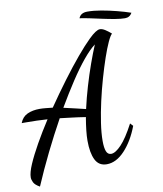

<svg xmlns="http://www.w3.org/2000/svg" viewBox="-103 -908 909 1073"><g transform="rotate(-10 351.0 -371.5)"><path d="M36 87Q9 72 1.5 56Q-6 40 -6 28Q-6 1 14 -45.5Q34 -92 67.5 -151.5Q101 -211 143 -276Q110 -278 82.5 -279Q55 -280 20 -280H-3Q10 -314 39.5 -327.5Q69 -341 109 -341Q126 -341 144.5 -339Q163 -337 183 -335Q233 -408 283 -475Q333 -542 377.5 -595Q422 -648 455 -680Q497 -721 518 -721Q531 -721 547 -711Q563 -701 581 -685Q571 -677 555.5 -643.5Q540 -610 522.5 -559Q505 -508 487.5 -447Q470 -386 456 -323.5Q442 -261 433.5 -204Q425 -147 425 -103Q425 -64 433 -44Q441 -24 460 -24Q484 -24 518 -59.5Q552 -95 593 -173L608 -157Q577 -75 528.5 -23Q480 29 426 29Q381 29 361.5 -10.5Q342 -50 342 -119Q342 -145 345.5 -177Q349 -209 356 -251Q312 -258 277 -262Q242 -266 211 -270Q164 -185 119 -93.5Q74 -2 36 87ZM365 -295Q379 -357 397.5 -419.5Q416 -482 436.5 -539.5Q457 -597 476 -642Q446 -620 407.5 -573.5Q369 -527 327 -463Q285 -399 241 -324Q273 -317 304 -309.5Q335 -302 365 -295ZM668 -757Q645 -757 612 -762.5Q579 -768 542.5 -776Q506 -784 473 -791Q440 -798 417 -801Q428 -830 466 -830Q502 -830 544.5 -822.5Q587 -815 630 -804Q673 -793 708 -781Q695 -757 668 -757Z"/></g></svg>

Font: Dancing Script SemiBold
Style: Regular
Weight: 600
Designer: Pablo Impallari
Foundry: Pablo Impallari
Version: Version 2.001